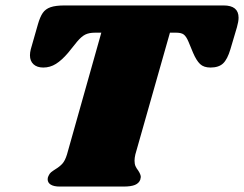

<svg xmlns="http://www.w3.org/2000/svg" viewBox="-20 -686 896 705"><path d="M856 -621Q856 -607 850 -586L826 -505Q815 -468 799 -453Q783 -438 753 -438Q728 -438 714.5 -451Q701 -464 689 -492L672 -533Q664 -552 655 -559Q646 -566 627 -566H604L477 -119Q474 -106 474 -96Q474 -84 477.5 -76Q481 -68 488 -59Q497 -45 497 -36Q497 -34 495 -26Q490 -13 475.5 -7Q461 -1 434 -1H199Q178 -1 166.5 -8Q155 -15 155 -28Q155 -34 158 -40Q162 -49 167.5 -53.5Q173 -58 184 -65Q199 -74 209 -85Q219 -96 226 -119L352 -566H329Q307 -566 293 -559Q279 -552 263 -533L230 -492Q207 -465 185.5 -451.5Q164 -438 139 -438Q116 -438 103 -450Q90 -462 90 -483Q90 -493 93 -505L119 -596Q127 -624 137 -638.5Q147 -653 165.5 -659.5Q184 -666 218 -666H801Q856 -666 856 -621Z"/></svg>

Font: Shrikhand
Style: Regular
Weight: 400
Italic angle: -14°
Designer: Jonny Pinhorn
Foundry: Jonny Pinhorn
Version: Version 1.001;PS 1.001;hotconv 1.0.88;makeotf.lib2.5.647800